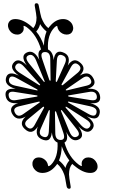

<svg xmlns="http://www.w3.org/2000/svg" viewBox="-20 -760 711 1188"><path d="M220 -724Q231 -666 236 -651Q244 -630 254 -614Q264 -598 279 -586Q283 -592 286 -595Q289 -598 289 -598Q325 -642 370 -642Q389 -642 403 -634Q428 -619 432 -594Q435 -581 429 -568Q420 -546 392 -546Q378 -546 365 -553Q340 -567 335 -594Q336 -606 319 -592Q271 -545 277 -454Q308 -440 312 -388Q321 -460 377 -433Q420 -413 399 -354Q436 -412 481 -368Q516 -334 473 -292Q533 -328 560 -271Q580 -229 521 -210Q590 -217 599 -166Q608 -114 538 -122Q613 -101 594 -49Q580 -10 517 -41Q584 7 546 45Q516 74 465 22Q513 89 460 106Q420 118 390 56Q405 108 379 122Q405 213 469 260Q491 274 486 262Q481 235 502 221Q512 214 526 214Q554 214 571 236Q581 249 583 262Q588 287 568 302Q557 310 538 310Q493 310 441 266Q441 266 437 263Q433 260 427 254Q407 276 407 319Q407 334 417 392Q420 408 408 408Q395 408 392 392Q387 363 383.5 344.5Q380 326 377 319Q362 277 334 254Q330 260 327.5 263Q325 266 325 266Q289 310 243 310Q224 310 210 302Q186 287 181 262Q179 247 184 236Q193 214 221 214Q235 214 247 221Q272 235 277 262Q277 275 295 260Q341 214 336 122Q306 110 301 59Q297 97 278 106Q262 113 237 101Q193 80 214 23Q177 81 132 37Q95 2 139 -39Q81 -5 53 -60Q34 -103 92 -122Q24 -115 15 -166Q6 -217 77 -210Q1 -232 19 -284Q34 -323 97 -292Q30 -339 68 -376Q97 -405 146 -355Q100 -420 153 -438Q193 -450 224 -388Q208 -441 234 -454Q207 -546 145 -592Q121 -607 126 -594Q131 -567 110 -553Q101 -546 87 -546Q59 -546 42 -568Q33 -579 30 -594Q26 -619 45 -634Q57 -642 75 -642Q121 -642 173 -598Q173 -598 176 -595Q179 -592 186 -586Q206 -609 206 -651Q206 -659 203 -677.5Q200 -696 195 -724Q193 -740 206 -740Q218 -740 220 -724ZM534 27Q553 4 511 -22L393 -98Q387 -101 386 -99Q384 -97 388 -92L481 14Q515 50 534 27ZM97 -102Q56 -92 73 -61Q91 -30 125 -55L223 -124Q228 -127 226 -130Q224 -132 219 -131ZM577 -62Q584 -92 539 -102L407 -131Q401 -132 400 -130Q399 -128 405 -124L527 -55Q570 -31 577 -62ZM366 -418Q335 -430 332 -387L325 -260Q325 -254 327 -253Q330 -252 333 -257L382 -367Q399 -406 366 -418ZM148 27Q174 49 194 14L252 -92Q254 -97 252 -99Q249 -101 245 -98L153 -22Q121 4 148 27ZM466 -359Q439 -382 419 -345L362 -240Q359 -235 362 -233Q365 -231 369 -234L461 -310Q492 -337 466 -359ZM80 -359Q61 -337 101 -310L221 -234Q226 -231 228 -233Q230 -235 226 -240L131 -345Q99 -382 80 -359ZM73 -191Q28 -199 34 -166Q39 -133 82 -141L207 -162Q213 -164 213 -166Q212 -169 206 -170ZM203 -387Q185 -430 157 -418Q129 -406 160 -367L249 -257Q253 -252 255 -253Q258 -254 255 -260ZM539 -141Q584 -133 579 -166Q573 -199 530 -191L406 -170Q400 -169 401 -166Q401 -164 407 -162ZM322 62Q322 106 355 106Q387 106 372 62L328 -66Q326 -72 323 -72Q321 -72 320 -66ZM291 -395Q291 -438 259 -438Q226 -438 241 -395L285 -266Q288 -260 290 -260Q293 -260 293 -266ZM516 -230Q557 -240 540 -270Q523 -300 489 -276L390 -208Q386 -205 387 -202Q389 -200 395 -201ZM410 55Q428 98 455 86Q483 74 452 36L365 -75Q360 -80 358 -79Q356 -78 358 -72ZM36 -270Q30 -240 74 -230L207 -201Q213 -200 213 -202Q214 -204 208 -208L85 -276Q43 -300 36 -270ZM247 86Q279 98 282 55L288 -72Q289 -78 286 -79Q283 -80 281 -75L232 36Q215 74 247 86ZM362 145Q361 196 345 233Q371 254 385 279Q391 254 409 233Q379 193 362 145ZM252 -477Q252 -525 268 -565Q243 -586 228 -611Q223 -586 204 -565Q220 -546 231.5 -524Q243 -502 252 -477Z"/></svg>

Font: Amiri
Style: Italic
Weight: 400
Italic angle: 10°
Designer: Khaled Hosny
Version: Version 0.113